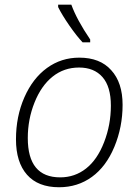

<svg xmlns="http://www.w3.org/2000/svg" viewBox="-20 -786 589 816"><path d="M363.3 -606H331.1Q306.6 -631.8 275.1 -677Q243.7 -722.2 227.1 -755.9V-766.1H283.2Q306.6 -701.7 363.3 -618.2ZM316.9 -541Q405.3 -541 452.6 -487.8Q501 -435.1 501 -340.6Q501 -246.1 466.1 -162.1Q431.2 -78.1 370.6 -34.2Q310.1 9.8 231 9.8Q141.6 9.8 94.7 -43.5Q47.9 -96.7 47.9 -193.8Q47.9 -291 83.5 -372.1Q119.1 -453.1 179.7 -497.1Q240.2 -541 316.9 -541ZM98.1 -199.2Q98.1 -32.2 235.8 -32.2Q297.9 -32.2 345.7 -69.8Q393.6 -107.4 422.4 -181.6Q451.2 -255.9 451.2 -336.9Q451.2 -418 415.5 -458.5Q379.9 -499 315.9 -499Q252 -499 203.6 -460.4Q155.3 -421.9 126.7 -350.3Q98.1 -278.8 98.1 -199.2Z"/></svg>

Font: Open Sans Hebrew Light
Style: Italic
Weight: 300
Italic angle: -12°
Foundry: Ascender Corporation, Yanek Iontef
Version: Version 2.001;PS 002.001;hotconv 1.0.70;makeotf.lib2.5.58329